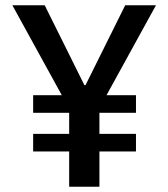

<svg xmlns="http://www.w3.org/2000/svg" viewBox="-20 -710 640 730"><path d="M385 -348H497V-281H358V-201H497V-134H358V0H243V-134H106V-201H243V-281H106V-348H215L27 -690H150L301 -386H305L456 -690H573Z"/></svg>

Font: Fira Mono Medium
Style: Regular
Weight: 500
Designer: Carrois Corporate & Edenspiekermann AG
Foundry: Carrois Corporate GbR & Edenspiekermann AG
Version: Version 3.206